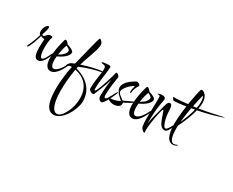

<svg xmlns="http://www.w3.org/2000/svg" viewBox="-148 -1324 2837 2334"><g transform="rotate(30 1270.0 -157.5)"><path d="M222 -53C282 -53 323 -142 347 -207C348 -212 349 -216 349 -217C349 -220 348 -221 346 -221C341 -221 336 -217 333 -210C330 -202 321 -185 307 -159C301 -146 276 -96 253 -96C228 -96 216 -161 216 -233C216 -288 223 -347 236 -380V-383C236 -391 224 -394 209 -394C166 -394 152 -344 132 -344C123 -344 113 -352 113 -352C123 -377 142 -440 142 -459C142 -472 138 -479 130 -479C116 -479 76 -445 76 -374C76 -357 82 -341 95 -336C78 -275 57 -218 30 -163C25 -154 23 -146 23 -141C23 -137 24 -135 27 -135C51 -135 108 -308 111 -330C122 -323 143 -317 164 -314C163 -286 159 -241 159 -197C159 -156 163 -122 172 -95C181 -67 197 -53 222 -53Z M421 -16C464 -16 496 -51 519 -80C535 -101 552 -131 568 -163C584 -198 581 -206 576 -206C571 -206 568 -204 567 -200C548 -157 493 -61 439 -61C407 -61 395 -108 395 -161C395 -177 396 -193 398 -209C464 -239 537 -290 537 -341C537 -366 487 -388 441 -402C437 -408 430 -416 421 -426C412 -435 403 -440 396 -440C389 -440 384 -435 381 -426C377 -411 353 -328 343 -247C340 -226 337 -196 337 -164C337 -93 352 -16 421 -16ZM401 -237C409 -292 420 -339 436 -382C465 -371 491 -355 491 -340C491 -299 448 -262 401 -237Z M718 425C841 425 948 217 948 107C948 28 924 -39 876 -92C827 -145 762 -182 680 -203C681 -206 681 -208 682 -210L685 -224C686 -227 686 -229 687 -231C738 -252 789 -271 840 -286C891 -301 933 -311 968 -316C975 -317 981 -322 981 -325C981 -329 973 -329 965 -329C912 -329 787 -297 696 -266C719 -349 750 -418 775 -503C791 -555 794 -580 794 -595C794 -603 793 -610 791 -616C789 -627 763 -659 748 -659C745 -659 743 -658 741 -655C734 -642 675 -409 635 -245L599 -230C586 -225 575 -216 566 -203C556 -190 551 -180 551 -174C551 -171 552 -169 555 -169C556 -169 558 -170 562 -171L599 -191H601C603 -191 605 -191 606 -191L618 -190C620 -190 622 -190 623 -190C614 -153 608 -119 605 -100C602 -78 598 -45 593 -2C588 41 586 87 586 136C586 281 610 425 718 425ZM749 395C679 395 648 274 648 124C648 37 656 -57 668 -134C671 -151 673 -167 676 -183C827 -154 900 -49 900 91C900 123 896 158 888 195C875 258 816 395 749 395Z M1145 1C1182 1 1247 -152 1261 -187C1263 -192 1264 -196 1264 -198C1264 -201 1263 -203 1260 -203C1244 -203 1191 -64 1165 -64C1156 -64 1145 -65 1145 -106C1145 -174 1166 -334 1174 -365C1166 -384 1145 -402 1130 -402C1125 -402 1123 -400 1122 -397C1106 -326 1056 -164 1025 -104C1017 -89 1011 -82 1006 -82C999 -82 999 -102 999 -121C999 -209 1028 -349 1028 -423C1028 -434 1016 -437 997 -437C977 -437 956 -433 931 -430C917 -429 910 -424 910 -417C910 -413 914 -411 922 -411C937 -411 964 -405 969 -394C973 -385 974 -371 974 -358C974 -327 967 -291 964 -266C957 -210 947 -154 947 -93C947 -84 947 -75 948 -68C950 -56 983 -33 1004 -33C1013 -33 1018 -37 1021 -44C1026 -61 1089 -189 1115 -299C1111 -264 1097 -154 1097 -58C1097 -23 1122 1 1145 1Z M1286 -48C1328 -48 1379 -67 1379 -108C1379 -114 1378 -120 1376 -126C1409 -142 1505 -189 1505 -207C1505 -208 1504 -208 1503 -208C1488 -208 1387 -155 1361 -144C1326 -175 1279 -195 1279 -235C1279 -272 1371 -370 1403 -370C1400 -357 1388 -321 1388 -294C1388 -285 1391 -271 1396 -271C1401 -271 1404 -277 1404 -290C1404 -322 1429 -377 1445 -395C1446 -398 1447 -399 1447 -400C1447 -413 1423 -432 1402 -432C1397 -432 1392 -431 1387 -428C1342 -402 1248 -343 1248 -269C1248 -199 1335 -145 1345 -130C1334 -122 1270 -95 1237 -95C1217 -95 1207 -90 1207 -79C1207 -64 1256 -48 1286 -48Z M1569 -16C1612 -16 1644 -51 1667 -80C1683 -101 1700 -131 1716 -163C1732 -198 1729 -206 1724 -206C1719 -206 1716 -204 1715 -200C1696 -157 1641 -61 1587 -61C1555 -61 1543 -108 1543 -161C1543 -177 1544 -193 1546 -209C1612 -239 1685 -290 1685 -341C1685 -366 1635 -388 1589 -402C1585 -408 1578 -416 1569 -426C1560 -435 1551 -440 1544 -440C1537 -440 1532 -435 1529 -426C1525 -411 1501 -328 1491 -247C1488 -226 1485 -196 1485 -164C1485 -93 1500 -16 1569 -16ZM1549 -237C1557 -292 1568 -339 1584 -382C1613 -371 1639 -355 1639 -340C1639 -299 1596 -262 1549 -237Z M1781 62C1786 62 1788 60 1788 55C1788 51 1785 45 1785 28C1785 -22 1799 -156 1833 -278C1836 -291 1843 -296 1846 -296C1855 -296 1891 -140 1932 -106C1947 -93 1963 -86 1978 -86C2018 -86 2034 -128 2067 -203C2069 -209 2070 -213 2070 -216C2070 -219 2069 -221 2067 -221C2051 -221 2013 -111 1979 -111C1964 -111 1940 -144 1924 -220C1903 -320 1924 -407 1876 -407C1849 -407 1839 -379 1815 -275C1795 -195 1772 -133 1764 -58V-67C1764 -82 1763 -101 1763 -126C1763 -231 1779 -330 1794 -401C1795 -404 1795 -408 1795 -411C1795 -423 1786 -445 1746 -445C1707 -445 1686 -431 1686 -428C1684 -428 1721 -423 1724 -420C1725 -404 1726 -382 1726 -358C1726 -287 1721 -182 1721 -105C1721 -57 1724 -17 1729 6C1738 39 1768 62 1781 62Z M2155 15C2187 15 2208 -2 2212 -7C2214 -9 2215 -10 2215 -11C2215 -13 2213 -13 2211 -13C2209 -13 2204 -12 2198 -9C2191 -6 2177 1 2162 1C2147 1 2131 -6 2119 -29C2102 -61 2095 -114 2095 -179C2095 -182 2095 -186 2095 -189L2096 -208C2096 -211 2096 -215 2096 -218C2139 -306 2181 -405 2202 -494C2311 -515 2425 -545 2509 -574C2523 -579 2543 -590 2540 -589C2540 -590 2540 -590 2540 -590C2539 -590 2538 -589 2536 -589C2447 -569 2317 -539 2208 -523C2214 -552 2217 -579 2217 -604C2217 -651 2206 -690 2179 -715C2172 -727 2152 -737 2136 -740C2135 -740 2134 -740 2132 -740C2119 -740 2116 -725 2109 -698C2096 -639 2083 -573 2072 -506C1996 -498 1952 -492 1912 -492C1899 -492 1887 -493 1874 -494C1874 -494 1874 -494 1873 -494C1873 -494 1872 -493 1872 -492C1872 -491 1873 -487 1876 -481C1880 -470 1894 -453 1899 -453C1938 -453 1998 -460 2067 -471C2058 -407 2051 -345 2048 -294C2047 -277 2045 -251 2045 -222C2045 -123 2061 15 2155 15ZM2136 -513C2148 -573 2161 -633 2176 -686C2189 -665 2195 -638 2195 -603C2195 -578 2192 -550 2185 -519ZM2099 -270C2106 -337 2116 -409 2129 -481C2145 -484 2161 -486 2178 -489C2161 -420 2131 -343 2099 -270Z"/></g></svg>

Font: Comforter
Style: Regular
Weight: 400
Designer: Robert E. Leuschke
Foundry: Robert E. Leuschke
Version: Version 1.013; ttfautohint (v1.8.3)